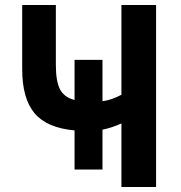

<svg xmlns="http://www.w3.org/2000/svg" viewBox="-20 -750 725 770"><path d="M391 -344Q428 -349 467 -370V-730H606V0H467V-255Q427 -237 391 -230V-70H279V-227Q168 -237 118.5 -296Q69 -355 69 -473V-730H204V-490Q204 -424 220.5 -392Q237 -360 279 -349V-510H391Z"/></svg>

Font: M PLUS 1p
Style: Bold
Weight: 700
Version: Version 1.062